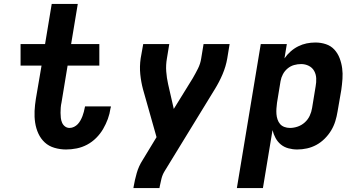

<svg xmlns="http://www.w3.org/2000/svg" viewBox="-20 -755 1840 980"><path d="M317 8Q287 8 258 -0.5Q229 -9 208.5 -28Q188 -47 176 -73Q164 -99 159.5 -128.5Q155 -158 156.5 -188.5Q158 -219 163 -250L192 -420H85V-530H210L244 -735H377L343 -530H487V-420H325L294 -232Q291 -219 290 -205.5Q289 -192 289 -179Q289 -166 290.5 -153Q292 -140 297 -128.5Q302 -117 312 -109.5Q322 -102 335 -102Q347 -102 358 -107.5Q369 -113 377 -121.5Q385 -130 391 -141Q397 -152 401 -162.5Q405 -173 408 -184.5Q411 -196 413 -207Q413 -208 413.5 -209.5Q414 -211 414 -212H546Q546 -210 545.5 -207Q545 -204 544 -202Q540 -174 530.5 -148Q521 -122 506.5 -97Q492 -72 471 -51Q450 -30 424.5 -16.5Q399 -3 371.5 2.5Q344 8 317 8Z M661 205 662 198Q668 163 678 128Q688 93 708 62L779 -55L710 -299Q700 -336 696 -376Q692 -416 698 -457L711 -530H844L832 -457Q826 -423 828.5 -390Q831 -357 838 -326L867 -199L964 -356Q978 -380 990.5 -405Q1003 -430 1007 -457L1019 -530H1152L1140 -457Q1133 -416 1116 -376Q1099 -336 1076 -299L820 119Q809 137 804 157.5Q799 178 795 198L794 205Z M1189 205 1311 -530H1444L1432 -457Q1445 -476 1463 -492Q1481 -508 1502 -518.5Q1523 -529 1545 -533.5Q1567 -538 1590 -538Q1618 -538 1643.5 -529.5Q1669 -521 1686.5 -502Q1704 -483 1713.5 -458Q1723 -433 1726.5 -406.5Q1730 -380 1728 -352Q1726 -324 1722 -296L1703 -186Q1699 -161 1691.5 -136.5Q1684 -112 1670.5 -89.5Q1657 -67 1637.5 -47.5Q1618 -28 1595 -15.5Q1572 -3 1547 2.5Q1522 8 1497 8Q1474 8 1452 2Q1430 -4 1413.5 -17.5Q1397 -31 1386.5 -50.5Q1376 -70 1371 -91L1322 205ZM1460 -102Q1480 -102 1500 -109Q1520 -116 1536 -130.5Q1552 -145 1561 -164.5Q1570 -184 1573 -204L1591 -314Q1595 -335 1594 -355.5Q1593 -376 1583.5 -393Q1574 -410 1556 -419Q1538 -428 1517 -428Q1499 -428 1481 -423Q1463 -418 1448 -405.5Q1433 -393 1424 -376Q1415 -359 1412 -341L1394 -231Q1392 -216 1391 -201.5Q1390 -187 1391 -173Q1392 -159 1396.5 -145.5Q1401 -132 1409.5 -122Q1418 -112 1431.5 -107Q1445 -102 1460 -102Z"/></svg>

Font: Iosevka Curly XBdExObl
Style: Regular
Weight: 800
Width: 7
Italic angle: -9°
Monospace: yes
Designer: Belleve Invis
Foundry: Belleve Invis
Version: Version 11.1.0; ttfautohint (v1.8.3)